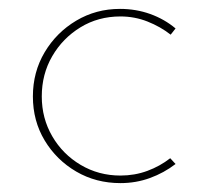

<svg xmlns="http://www.w3.org/2000/svg" viewBox="-20 -406 460 432"><path d="M375 -37Q349 -17 317.5 -5.5Q286 6 251 6Q196 6 151.5 -20Q107 -46 80.5 -90Q54 -134 54 -189Q54 -244 80.5 -288.5Q107 -333 151.5 -359.5Q196 -386 250 -386Q286 -386 318 -374.5Q350 -363 375 -342L364 -328Q341 -346 312 -357.5Q283 -369 251 -369Q201 -369 161 -344.5Q121 -320 97.5 -279.5Q74 -239 74 -189Q74 -140 97.5 -99.5Q121 -59 161.5 -35Q202 -11 251 -11Q283 -11 311.5 -21.5Q340 -32 363 -50Z"/></svg>

Font: Synthetic Thin
Style: Regular
Weight: 100
Designer: Santiago Orozco
Foundry: Typemade
Version: Version 2.000; ttfautohint (v1.8.4.7-5d5b)